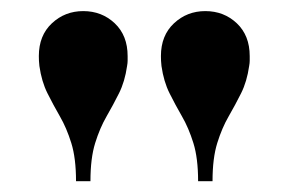

<svg xmlns="http://www.w3.org/2000/svg" viewBox="-20 -780 520 346"><path d="M337 -453.5Q337 -495 328.5 -522.2Q320 -549.5 308 -570.2Q296 -591 285.5 -612Q275 -633 271 -661Q270.5 -666.5 270.2 -670.5Q270 -674.5 270 -679Q270 -716 293.5 -738Q317 -760 350 -760Q383.5 -760 406.8 -738Q430 -716 430 -679Q430 -674.5 430 -670.5Q430 -666.5 429 -661Q425 -633 414.5 -612Q404 -591 392 -570.2Q380 -549.5 371.5 -522.2Q363 -495 363 -453.5ZM117 -453.5Q117 -495 108.5 -522.2Q100 -549.5 88 -570.2Q76 -591 65.5 -612Q55 -633 51 -661Q50.5 -666.5 50.2 -670.5Q50 -674.5 50 -679Q50 -716 73.5 -738Q97 -760 130 -760Q163.5 -760 186.8 -738Q210 -716 210 -679Q210 -674.5 210 -670.5Q210 -666.5 209 -661Q205 -633 194.5 -612Q184 -591 172 -570.2Q160 -549.5 151.5 -522.2Q143 -495 143 -453.5Z"/></svg>

Font: Bodoni Moda SC 9pt
Style: Bold
Weight: 700
Designer: Owen Earl
Foundry: indestructible type
Version: Version 2.005